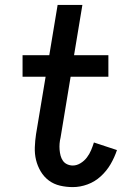

<svg xmlns="http://www.w3.org/2000/svg" viewBox="-20 -755 540 783"><path d="M277 8Q250 8 224.5 2Q199 -4 179 -19Q159 -34 146 -56Q133 -78 127 -102.5Q121 -127 122 -154.5Q123 -182 127 -208L166 -442H72V-530H181L215 -735H316L282 -530H422V-442H268L227 -194Q224 -182 223 -169.5Q222 -157 223 -144.5Q224 -132 227 -120.5Q230 -109 236.5 -99.5Q243 -90 254 -85Q265 -80 277 -80Q293 -80 308.5 -89.5Q324 -99 334.5 -113Q345 -127 351.5 -142.5Q358 -158 363 -174L457 -143Q447 -113 431 -85.5Q415 -58 391 -36Q367 -14 337 -3Q307 8 277 8Z"/></svg>

Font: Iosevka Slab Semibold
Style: Italic
Weight: 600
Italic angle: -9°
Monospace: yes
Designer: Belleve Invis
Foundry: Belleve Invis
Version: Version 11.1.1; ttfautohint (v1.8.3)